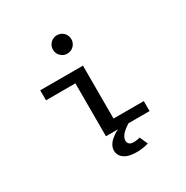

<svg xmlns="http://www.w3.org/2000/svg" viewBox="-213 -946 1277 1321"><g transform="rotate(-30 425.0 -285.0)"><path d="M472.2 -646.2Q451 -625 420.5 -625Q390 -625 368.8 -646.2Q347.5 -667.5 347.5 -698Q347.5 -728.5 368.8 -749.8Q390 -771 420.5 -771Q451 -771 472.2 -749.8Q493.5 -728.5 493.5 -698Q493.5 -667.5 472.2 -646.2ZM471.5 -79.5H712V0H545Q542 2 536.5 5.2Q531 8.5 517.5 18.5Q504 28.5 493.5 38.8Q483 49 474.5 63.5Q466 78 466 91Q466 109.5 476.2 119.5Q486.5 129.5 503 130.5Q519.5 131.5 533.8 129.5Q548 127.5 561.5 123.5L590 187Q553.5 198 514.8 200.2Q476 202.5 441.8 195.5Q407.5 188.5 385.5 167Q363.5 145.5 363.5 112.5Q363.5 92.5 373.8 73.5Q384 54.5 398.5 41.8Q413 29 427.2 19Q441.5 9 452 4.5L462 0H365.5V-420.5H132V-500H471.5Z"/></g></svg>

Font: League Mono Wide
Style: Regular
Weight: 400
Width: 8
Designer: Tyler Finck
Foundry: The League of Moveable Type / Tyler Finck
Version: Version 2.210